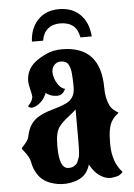

<svg xmlns="http://www.w3.org/2000/svg" viewBox="-59 -887 671 965"><g transform="rotate(-5 276.5 -404.5)"><path d="M153.8 21.5Q133.3 13.7 117.4 0.7Q101.6 -12.2 88.4 -34.7Q74.7 -58.1 69.8 -86.4Q64.9 -114.7 37.1 -148.4Q28.3 -158.7 28.3 -161.1Q28.3 -164.6 36.6 -172.6Q44.9 -180.7 54.4 -193.4Q64 -206.1 67.4 -223.6Q81.1 -289.1 131.8 -316.4Q154.3 -329.1 179.2 -336.9Q205.6 -345.2 228.3 -351.8Q251 -358.4 271.5 -368.7Q291 -377.9 302.7 -396.5Q315.4 -415.5 314.9 -450.9Q314.5 -486.3 312 -515.6Q310.1 -541.5 299.8 -560.5Q289.6 -579.6 260.7 -579.6Q241.2 -579.6 228.3 -565.4Q215.3 -551.3 215.3 -529.8Q215.3 -515.6 221.9 -496.3Q228.5 -477.1 241.2 -461.2Q253.9 -445.3 271 -440.9Q257.8 -409.7 227.5 -409.7Q196.8 -409.7 170.9 -429.7Q173.3 -427.2 160.2 -405.8Q151.9 -391.6 136 -378.9Q120.1 -366.2 104 -362.3Q87.9 -358.4 78.1 -370.1Q103.5 -395.5 103.5 -418Q103.5 -425.3 96.7 -453.6Q89.8 -481.9 89.8 -493.7Q89.8 -553.2 135.3 -589.8Q155.3 -606.4 190.9 -623.5Q226.6 -640.6 272.9 -640.6Q467.8 -640.6 467.8 -427.7Q467.8 -375.5 487.3 -335.9Q497.1 -316.9 528.3 -298.8Q528.3 -296.9 522.9 -293Q517.1 -289.1 508.8 -280.5Q500.5 -272 492.2 -258.8Q482.9 -243.7 477.8 -217.3Q472.7 -190.9 472.7 -147.5Q472.7 -53.2 522.5 -0.5Q518.1 7.3 503.9 15.6Q493.2 21 469.2 24.2Q445.3 27.3 422.9 16.1Q381.8 -3.9 357.4 -52.2Q343.3 -2.9 304.2 16.6Q272 32.7 232.4 34.4Q192.9 36.1 153.8 21.5ZM253.9 -43.5Q273.9 -43.5 283.2 -50.8Q289.1 -54.7 293.5 -58.6Q297.9 -62.5 301.3 -70.8L309.6 -91.8Q314.9 -105 314.9 -174.3V-333.5Q308.6 -327.1 298.6 -318.6Q288.6 -310.1 274.4 -299.3Q247.1 -278.3 230 -256.8Q207.5 -228.5 207.5 -164.1V-153.3Q207.5 -43.5 253.9 -43.5ZM126 -691.9Q128.9 -758.8 168.5 -800.8Q208 -842.8 275.4 -842.8Q342.3 -842.8 382.6 -802.2Q422.9 -761.7 427.7 -691.9H370.6Q357.4 -771 274.4 -771Q236.3 -771 212.2 -750.2Q188 -729.5 182.6 -691.9Z"/></g></svg>

Font: Sancreek
Style: Regular
Weight: 400
Designer: Vernon Adams
Foundry: Vernon Adams
Version: Version 1.100; ttfautohint (v1.8.4.7-5d5b)